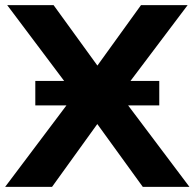

<svg xmlns="http://www.w3.org/2000/svg" viewBox="-35 -725 755 745"><path d="M-15 0 280 -392V-323L-7 -705H173L368 -436H318L512 -705H693L405 -323V-392L700 0H519L317 -279H368L167 0ZM102 -316V-411H583V-316Z"/></svg>

Font: Nunito Sans 12pt ExtraBold
Style: Regular
Weight: 800
Designer: Vernon Adams
Foundry: Vernon Adams
Version: Version 3.101;gftools[0.9.27]